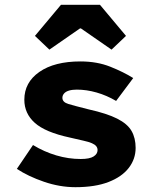

<svg xmlns="http://www.w3.org/2000/svg" viewBox="-20 -765 640 797"><path d="M293 12Q228 12 162.5 -10.5Q97 -33 50 -64L117 -163Q163 -135 213.5 -120Q264 -105 315 -105Q352 -105 368.5 -115.5Q385 -126 385 -142Q385 -151 379.5 -158Q374 -165 361.5 -170.5Q349 -176 326.5 -181Q304 -186 270 -194Q168 -216 124.5 -255Q81 -294 81 -351Q81 -423 143.5 -466.5Q206 -510 314 -510Q383 -510 438 -488Q493 -466 533 -441L462 -346Q423 -369 381 -381Q339 -393 299 -393Q280 -393 266.5 -389Q253 -385 246 -377Q239 -369 239 -359Q239 -341 263.5 -333.5Q288 -326 348 -311Q424 -294 466.5 -272.5Q509 -251 526 -221.5Q543 -192 543 -151Q543 -105 514.5 -68Q486 -31 430.5 -9.5Q375 12 293 12ZM185 -559 125 -616 233 -745H395L503 -616L443 -559L316 -647H312Z"/></svg>

Font: Source Code Pro ExtraLight ExtraBold
Style: Regular
Weight: 800
Monospace: yes
Version: Version 1.018;hotconv 1.0.116;makeotfexe 2.5.65601